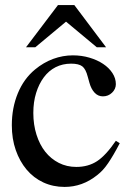

<svg xmlns="http://www.w3.org/2000/svg" viewBox="-20 -737 499 768"><path d="M459 -164.1Q445.3 -137.7 434.1 -118.7Q422.9 -99.6 412.6 -84.5Q402.3 -69.3 391.6 -57.6Q380.9 -45.9 368.2 -36.1Q309.6 10.7 238.3 10.7Q192.4 10.7 153.3 -7.3Q114.3 -25.4 86.4 -58.6Q58.6 -91.8 43 -136.7Q27.3 -181.6 27.3 -236.3Q27.3 -305.7 51.3 -363.8Q75.2 -421.9 120.1 -459Q154.3 -487.3 192.9 -501.5Q231.4 -515.6 271.5 -515.6Q306.6 -515.6 337.9 -506.3Q369.1 -497.1 392.6 -481.4Q416 -465.8 429.7 -444.8Q443.4 -423.8 443.4 -400.4Q443.4 -380.9 428.2 -366.2Q413.1 -351.6 391.6 -351.6Q372.1 -351.6 358.4 -366.2Q344.7 -380.9 337.9 -405.3L331.1 -429.7Q323.2 -460.9 309.1 -471.7Q294.9 -482.4 264.6 -482.4Q230.5 -482.4 202.6 -468.3Q174.8 -454.1 155.3 -427.7Q135.7 -401.4 124.5 -365.2Q113.3 -329.1 113.3 -285.2Q113.3 -238.3 126 -198.2Q138.7 -158.2 161.1 -129.9Q183.6 -101.6 215.3 -85.4Q247.1 -69.3 285.2 -69.3Q333 -69.3 368.2 -92.3Q403.3 -115.2 443.4 -173.8ZM277.3 -716.8 404.3 -547.9H367.2L244.1 -650.4L121.1 -547.9H84L211.9 -716.8Z"/></svg>

Font: Jomolhari
Style: Regular
Weight: 400
Designer: Christopher J. Fynn
Foundry: Christopher  J.  Fynn (Karma Drubgy¸ Tenzin).
Version: Version 1.000